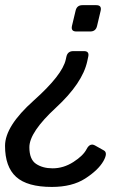

<svg xmlns="http://www.w3.org/2000/svg" viewBox="-34 -533 550 755"><path d="M-14.2 40.5Q-14.2 -37.1 98.6 -137.7Q211.4 -238.3 224.6 -298.8L227.1 -310.1Q231.9 -332 254.4 -332H296.4Q317.9 -332 313 -310.1L309.1 -292Q290.5 -206.1 186 -109.6Q81.5 -13.2 81.5 45.9Q81.5 93.8 107.7 111.3Q133.8 128.9 172.9 128.9Q215.8 128.9 254.6 104Q293.5 79.1 306.6 53.2Q319.8 27.8 339.8 39.1L374.5 58.6Q391.1 67.9 372.6 100.6Q352.1 136.2 300.8 169.2Q249.5 202.1 169.9 202.1Q73.2 202.1 29.5 162.6Q-14.2 123 -14.2 40.5ZM266.1 -409.2Q244.1 -409.2 249 -431.2L263.2 -490.7Q268.1 -512.7 290 -512.7H344.7Q366.7 -512.7 361.8 -490.7L347.7 -431.2Q342.8 -409.2 320.8 -409.2Z"/></svg>

Font: Istok Web
Style: Italic
Weight: 400
Italic angle: -13°
Designer: Andrey V. Panov
Foundry: Andrey V. Panov
Version: Version 1.0.2g